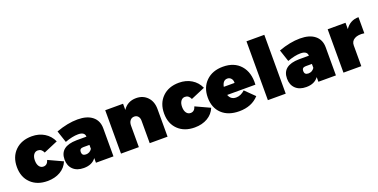

<svg xmlns="http://www.w3.org/2000/svg" viewBox="-20 -1504 4477 2275"><g transform="rotate(-20 2218.0 -366.0)"><path d="M384 -321Q362 -373 314 -373Q281 -373 261.5 -345.5Q242 -318 242 -272Q242 -225 261.5 -197.5Q281 -170 314 -170Q364 -170 381 -229L563 -145Q533 -72 464.5 -32Q396 8 302 8Q172 8 93.5 -68Q15 -144 15 -271Q15 -400 94 -477.5Q173 -555 304 -555Q393 -555 461 -513.5Q529 -472 563 -397Z M882 -557Q1001 -557 1067.5 -503.5Q1134 -450 1134 -354V0H913V-59Q863 10 759 10Q673 10 624.5 -36.5Q576 -83 576 -162Q576 -326 788 -329H913Q911 -389 828 -389Q756 -389 662 -354L612 -504Q757 -557 882 -557ZM837 -133Q885 -133 913 -175V-225H835Q787 -225 787 -181Q787 -133 837 -133Z M1620 -557Q1707 -557 1761.5 -500Q1816 -443 1816 -349V0H1591V-284Q1591 -318 1573 -338.5Q1555 -359 1526 -359Q1493 -359 1473.5 -335Q1454 -311 1454 -271V0H1229V-547H1454V-469Q1512 -557 1620 -557Z M2240 -321Q2218 -373 2170 -373Q2137 -373 2117.5 -345.5Q2098 -318 2098 -272Q2098 -225 2117.5 -197.5Q2137 -170 2170 -170Q2220 -170 2237 -229L2419 -145Q2389 -72 2320.5 -32Q2252 8 2158 8Q2028 8 1949.5 -68Q1871 -144 1871 -271Q1871 -400 1950 -477.5Q2029 -555 2160 -555Q2249 -555 2317 -513.5Q2385 -472 2419 -397Z M2714 -555Q2857 -555 2935.5 -465Q3014 -375 3005 -223H2649Q2672 -158 2740 -158Q2799 -158 2851 -207L2968 -92Q2877 8 2720 8Q2581 8 2501.5 -67.5Q2422 -143 2422 -271Q2422 -400 2502 -477.5Q2582 -555 2714 -555ZM2780 -327Q2782 -361 2763.5 -383Q2745 -405 2716 -405Q2659 -405 2644 -327Z M3081 -742H3306V0H3081Z M3687 -557Q3806 -557 3872.5 -503.5Q3939 -450 3939 -354V0H3718V-59Q3668 10 3564 10Q3478 10 3429.5 -36.5Q3381 -83 3381 -162Q3381 -326 3593 -329H3718Q3716 -389 3633 -389Q3561 -389 3467 -354L3417 -504Q3562 -557 3687 -557ZM3642 -133Q3690 -133 3718 -175V-225H3640Q3592 -225 3592 -181Q3592 -133 3642 -133Z M4259 -467Q4319 -557 4426 -557V-354Q4350 -365 4304.5 -340Q4259 -315 4259 -261V0H4034V-547H4259Z"/></g></svg>

Font: MontserratBlack
Style: Regular
Weight: 900
Designer: Julieta Ulanovsky
Foundry: Julieta Ulanovsky
Version: Version 4.000